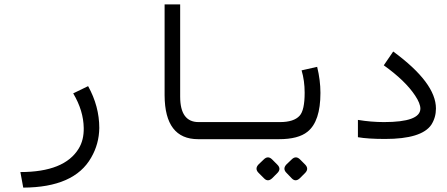

<svg xmlns="http://www.w3.org/2000/svg" viewBox="-20 -635 2040 876"><path d="M314 -209 382 -242Q433 -150 433 -51Q432 22 396 84Q319 220 86 221L73 150Q274 150 339 43Q363 4 362 -51Q361 -130 314 -209Z M731 -200V-615H802V-194Q802 -78 886 -78H1019V0H884Q732 0 731 -200Z M1257 -78Q1321 -78 1347 -107Q1370 -132 1370 -212Q1370 -267 1356 -314L1427 -330Q1442 -269 1442 -211Q1442 -81 1383 -34Q1341 0 1253 0H1000V-78ZM1349.1 92.6 1372.6 116.2Q1390.8 135.4 1371.6 154.7L1348 178.2Q1328.8 196.4 1311.7 179.3L1288.1 154.7Q1267.8 135.4 1287 115.1L1310.6 92.6Q1329.8 73.4 1349.1 92.6ZM1221.8 92.6 1245.3 116.2Q1264.6 135.4 1245.3 154.7L1221.8 178.2Q1202.5 196.4 1185.4 179.3L1160.8 154.7Q1140.5 135.4 1159.7 115.1L1183.3 92.6Q1202.5 73.4 1221.8 92.6Z M1613 -88Q1673 -78 1732 -78Q1897 -78 1898 -139Q1898 -163 1874 -199Q1829 -267 1731 -337L1774 -400Q1969 -257 1969 -140Q1969 -99 1948 -66Q1904 -1 1737 -1Q1659 -1 1613 -9Z"/></svg>

Font: Vazir Code FD
Style: Code-FD
Weight: 400
Foundry: DejaVu fonts team - Redesigned by Saber Rastikerdar
Version: Version 1.1.2